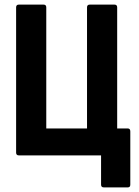

<svg xmlns="http://www.w3.org/2000/svg" viewBox="-20 -675 602 834"><path d="M431 139Q419 139 419 127V0H62Q50 0 50 -12V-643Q50 -655 62 -655H169Q181 -655 181 -643V-117H358V-643Q358 -655 370 -655H477Q489 -655 489 -643V-117H535Q546 -117 546 -104V127Q546 139 535 139Z"/></svg>

Font: Sofia Sans Condensed ExtraBold
Style: Regular
Weight: 800
Designer: Botio Nikoltchev, Ani Petrova
Foundry: lettersoup
Version: Version 4.101